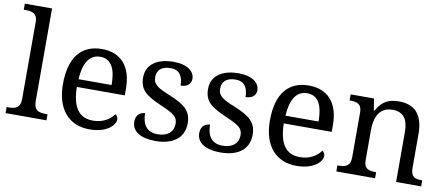

<svg xmlns="http://www.w3.org/2000/svg" viewBox="-68 -1031 3063 1313"><g transform="rotate(10 1463.5 -375.0)"><path d="M13 0H297V-42H284C239 -42 202 -51 202 -114V-760H13V-718H26C70 -718 108 -709 108 -650V-114C108 -51 71 -42 26 -42H13Z M597 10C716 10 773 -49 773 -89C773 -106 763 -119 754 -123C730 -87 680 -53 611 -53C515 -53 465 -115 462 -261H795V-307C795 -465 716 -546 587 -546C445 -546 365 -451 365 -264C365 -91 452 10 597 10ZM694 -315H464C471 -430 511 -492 585 -492C665 -492 694 -421 694 -315Z M1055 10C1173 10 1252 -43 1252 -147C1252 -231 1207 -269 1102 -313C1013 -349 978 -368 978 -419C978 -466 1005 -499 1073 -499C1132 -499 1159 -460 1159 -393C1205 -393 1231 -417 1231 -453C1231 -503 1181 -545 1085 -545C972 -545 897 -495 897 -404C897 -317 945 -283 1048 -238C1145 -196 1171 -178 1171 -129C1171 -75 1132 -38 1061 -38C980 -38 953 -95 953 -165C929 -165 890 -150 890 -96C890 -26 955 10 1055 10Z M1506 10C1624 10 1703 -43 1703 -147C1703 -231 1658 -269 1553 -313C1464 -349 1429 -368 1429 -419C1429 -466 1456 -499 1524 -499C1583 -499 1610 -460 1610 -393C1656 -393 1682 -417 1682 -453C1682 -503 1632 -545 1536 -545C1423 -545 1348 -495 1348 -404C1348 -317 1396 -283 1499 -238C1596 -196 1622 -178 1622 -129C1622 -75 1583 -38 1512 -38C1431 -38 1404 -95 1404 -165C1380 -165 1341 -150 1341 -96C1341 -26 1406 10 1506 10Z M2034 10C2153 10 2210 -49 2210 -89C2210 -106 2200 -119 2191 -123C2167 -87 2117 -53 2048 -53C1952 -53 1902 -115 1899 -261H2232V-307C2232 -465 2153 -546 2024 -546C1882 -546 1802 -451 1802 -264C1802 -91 1889 10 2034 10ZM2131 -315H1901C1908 -430 1948 -492 2022 -492C2102 -492 2131 -421 2131 -315Z M2310 0H2579V-42H2574C2530 -42 2494 -50 2494 -109V-320C2494 -406 2524 -482 2615 -482C2696 -482 2725 -432 2725 -345V0H2899V-42H2894C2849 -42 2819 -51 2819 -114V-350C2819 -487 2756 -546 2651 -546C2587 -546 2536 -530 2495 -455H2490L2477 -536H2315V-494H2320C2364 -494 2400 -485 2400 -426V-114C2400 -51 2363 -42 2318 -42H2310Z"/></g></svg>

Font: Noto Serif Devanagari
Style: Regular
Weight: 400
Designer: Universal Thirst, Indian Type Foundry and the Monotype Design Team
Foundry: Monotype Imaging Inc.
Version: Version 2.004